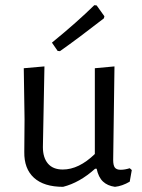

<svg xmlns="http://www.w3.org/2000/svg" viewBox="-20 -717 550 743"><path d="M490 -59 482 -14Q453 3 425 6Q396 2 378.5 -14.5Q361 -31 354 -64H348Q288 -10 224 6Q150 6 111.5 -29Q73 -64 74 -129L75 -256L72 -453L152 -460L146 -148Q146 -107 165.5 -84Q185 -61 223 -61Q285 -61 347 -121V-453L423 -460L418 -98Q418 -77 424.5 -68.5Q431 -60 447 -60Q463 -60 482 -66ZM354 -696 384 -654 382 -646Q283 -569 212 -519L203 -520L181 -552Q279 -632 345 -697Z"/></svg>

Font: Alegreya Sans
Style: Regular
Weight: 400
Designer: Juan Pablo del Peral
Foundry: Huerta Tipografica
Version: Version 2.008; ttfautohint (v1.6)